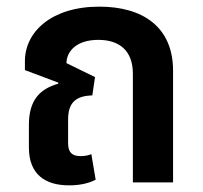

<svg xmlns="http://www.w3.org/2000/svg" viewBox="-20 -549 610 578"><path d="M188 9C217 9 245 4 268 -8L255 -85C246 -81 234 -79 223 -79C197 -79 185 -90 185 -118V-189C185 -245 213 -260 258 -262L266 -317L180 -359C181 -398 214 -429 276 -429C339 -429 380 -397 380 -327V0H501V-336C501 -467 411 -529 279 -529C135 -529 55 -453 55 -365V-338L156 -300L155 -297C100 -281 67 -248 67 -173V-105C67 -24 116 9 188 9Z"/></svg>

Font: Noto Sans Thai UI SemiCondensed Semi
Style: Regular
Weight: 600
Width: 4
Designer: Monotype Design Team
Foundry: Monotype Imaging Inc.
Version: Version 1.901